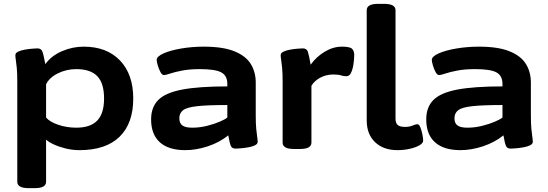

<svg xmlns="http://www.w3.org/2000/svg" viewBox="-20 -774 2855 1000"><path d="M131 206Q99 206 84.5 197.5Q70 189 70 173V-349Q70 -393 67.5 -419.5Q65 -446 62.5 -461Q60 -476 60 -487Q60 -498 74.5 -505Q89 -512 109.5 -515.5Q130 -519 148.5 -520.5Q167 -522 175 -522Q194 -522 200.5 -506Q207 -490 216 -440Q248 -484 303 -507.5Q358 -531 416 -531Q536 -531 605 -459Q674 -387 674 -261Q674 -131 602.5 -61.5Q531 8 394 8Q356 8 320.5 -1Q285 -10 258.5 -22.5Q232 -35 220 -47V173Q220 189 205.5 197.5Q191 206 159 206ZM377 -109Q451 -109 486.5 -146Q522 -183 522 -261Q522 -341 486.5 -377.5Q451 -414 377 -414Q326 -414 281.5 -392Q237 -370 220 -335V-162Q239 -139 283.5 -124Q328 -109 377 -109Z M945 8Q858 8 812.5 -33Q767 -74 767 -152Q767 -216 804.5 -253.5Q842 -291 929 -307.5Q1016 -324 1164 -324V-337Q1164 -380 1132.5 -397Q1101 -414 1021 -414Q968 -414 929 -406.5Q890 -399 866.5 -391Q843 -383 834 -383Q824 -383 815.5 -399Q807 -415 801.5 -434Q796 -453 796 -462Q796 -480 832 -496Q868 -512 924.5 -521.5Q981 -531 1042 -531Q1141 -531 1200.5 -507Q1260 -483 1286 -441Q1312 -399 1312 -344V-174Q1312 -130 1314.5 -103.5Q1317 -77 1319.5 -61.5Q1322 -46 1322 -35Q1322 -24 1307.5 -17Q1293 -10 1272.5 -6.5Q1252 -3 1233.5 -1.5Q1215 0 1207 0Q1188 0 1182 -14.5Q1176 -29 1169 -69Q1123 -32 1062.5 -12Q1002 8 945 8ZM981 -109Q1020 -109 1058 -118.5Q1096 -128 1125 -140.5Q1154 -153 1164 -162V-227Q1061 -227 1007 -221Q953 -215 933.5 -200Q914 -185 914 -158Q914 -132 930 -120.5Q946 -109 981 -109Z M1513 2Q1481 2 1466.5 -6.5Q1452 -15 1452 -31V-349Q1452 -393 1449.5 -419.5Q1447 -446 1444.5 -461Q1442 -476 1442 -487Q1442 -498 1456.5 -505Q1471 -512 1491.5 -515.5Q1512 -519 1530.5 -520.5Q1549 -522 1557 -522Q1577 -522 1583 -505.5Q1589 -489 1598 -437Q1627 -478 1671 -504.5Q1715 -531 1761 -531Q1802 -531 1813.5 -520Q1825 -509 1825 -487Q1825 -479 1823.5 -461Q1822 -443 1818 -423.5Q1814 -404 1806 -390.5Q1798 -377 1784 -377Q1769 -377 1755.5 -381.5Q1742 -386 1716 -386Q1679 -386 1648 -369.5Q1617 -353 1602 -327V-31Q1602 -15 1587.5 -6.5Q1573 2 1541 2Z M2050 8Q1977 8 1933.5 -33.5Q1890 -75 1890 -147V-721Q1890 -737 1904.5 -745.5Q1919 -754 1951 -754H1979Q2011 -754 2025.5 -745.5Q2040 -737 2040 -721V-157Q2040 -132 2052 -122.5Q2064 -113 2089 -113Q2112 -113 2128.5 -120Q2145 -127 2154 -127Q2163 -127 2169.5 -110.5Q2176 -94 2180 -74Q2184 -54 2184 -42Q2184 -28 2163.5 -16.5Q2143 -5 2112.5 1.5Q2082 8 2050 8Z M2378 8Q2291 8 2245.5 -33Q2200 -74 2200 -152Q2200 -216 2237.5 -253.5Q2275 -291 2362 -307.5Q2449 -324 2597 -324V-337Q2597 -380 2565.5 -397Q2534 -414 2454 -414Q2401 -414 2362 -406.5Q2323 -399 2299.5 -391Q2276 -383 2267 -383Q2257 -383 2248.5 -399Q2240 -415 2234.5 -434Q2229 -453 2229 -462Q2229 -480 2265 -496Q2301 -512 2357.5 -521.5Q2414 -531 2475 -531Q2574 -531 2633.5 -507Q2693 -483 2719 -441Q2745 -399 2745 -344V-174Q2745 -130 2747.5 -103.5Q2750 -77 2752.5 -61.5Q2755 -46 2755 -35Q2755 -24 2740.5 -17Q2726 -10 2705.5 -6.5Q2685 -3 2666.5 -1.5Q2648 0 2640 0Q2621 0 2615 -14.5Q2609 -29 2602 -69Q2556 -32 2495.5 -12Q2435 8 2378 8ZM2414 -109Q2453 -109 2491 -118.5Q2529 -128 2558 -140.5Q2587 -153 2597 -162V-227Q2494 -227 2440 -221Q2386 -215 2366.5 -200Q2347 -185 2347 -158Q2347 -132 2363 -120.5Q2379 -109 2414 -109Z"/></svg>

Font: Asap Expanded
Style: Bold
Weight: 700
Width: 7
Designer: Pablo Cosgaya
Foundry: Omnibus-Type
Version: Version 3.001; ttfautohint (v1.8.4.7-5d5b)